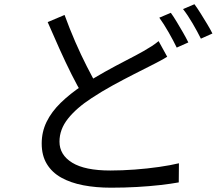

<svg xmlns="http://www.w3.org/2000/svg" viewBox="-20 -835 1040 896"><path d="M760.3 -570.2Q743.6 -559.7 724.7 -549.8Q705.7 -539.9 683.6 -528.5Q650 -511.5 603.8 -488.1Q557.7 -464.7 506.5 -436.7Q455.4 -408.7 406.5 -376.5Q336.9 -331.1 297.3 -281.3Q257.6 -231.5 257.6 -174.1Q257.6 -112.3 316.9 -75.8Q376.2 -39.3 494.8 -39.3Q549.7 -39.3 608.8 -43.7Q667.9 -48.1 722.2 -55.9Q776.6 -63.7 815 -73.1L814.2 16.2Q777.2 22.9 727.1 28.6Q677 34.3 618.9 37.6Q560.9 40.9 498.2 40.9Q427.9 40.9 368.7 29.6Q309.5 18.2 266.1 -6Q222.7 -30.1 198.7 -69.6Q174.6 -109.1 174.6 -165.3Q174.6 -219.7 197.5 -266.5Q220.4 -313.4 263.5 -355.4Q306.5 -397.3 364.9 -436.3Q416.4 -470.6 469.2 -499.8Q521.9 -529.1 569.2 -553.4Q616.5 -577.6 648.6 -595.8Q670.2 -608.3 687.3 -619.1Q704.3 -630 720.2 -643.1ZM281.3 -765.2Q304.5 -701.4 331.2 -639.9Q358 -578.4 385.1 -525.3Q412.2 -472.2 435.2 -432L366.9 -390.7Q342 -432 314 -487.8Q286 -543.7 257.6 -606.9Q229.3 -670.1 202.5 -731.8ZM777.2 -775.2Q790.2 -757.2 805 -732.6Q819.8 -708.1 834.2 -683.1Q848.6 -658.1 858.9 -637L804.7 -612.9Q789.9 -643.9 767 -684Q744.1 -724.1 723.4 -752.5ZM887.4 -815.3Q901 -796.9 916.6 -772Q932.2 -747.1 947.1 -722.3Q962 -697.5 971.3 -678.7L917.5 -654.6Q901.3 -687.4 878.7 -726Q856.1 -764.6 834.2 -792.6Z"/></svg>

Font: Noto Sans JP
Style: Regular
Weight: 100
Designer: Ryoko NISHIZUKA 西塚涼子 (kana, bopomofo & ideographs); Paul D. Hunt (Latin, Greek & Cyrillic); Sandoll Communications 산돌커뮤니
Foundry: Adobe
Version: Version 2.004;hotconv 1.0.118;makeotfexe 2.5.65603